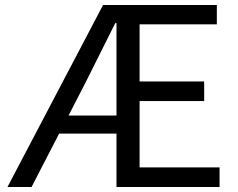

<svg xmlns="http://www.w3.org/2000/svg" viewBox="-20 -753 958 773"><path d="M449 -288V-660H444L324 -420L256 -288ZM864 -79V0H449V-215H218L107 0H10L395 -733H853V-655H542V-425H802V-346H542V-79Z"/></svg>

Font: Source Han Sans K Regular
Style: Regular
Weight: 400
Designer: Ryoko NISHIZUKA  (kana & ideographs); Paul D. Hunt (Latin, Greek & Cyrillic); Wenlong ZHANG  (bopomofo); Sandoll Communi
Foundry: Adobe Systems Incorporated
Version: Version 1.00 July 18, 2014, initial release